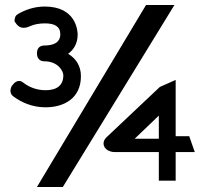

<svg xmlns="http://www.w3.org/2000/svg" viewBox="-20 -672 806 764"><path d="M28 -332C19 -316 18 -298 35 -287C65 -265 108 -245 161 -245C234 -245 302 -280 302 -369C302 -411 281 -440 251 -458C272 -473 289 -498 289 -534C289 -551 282 -646 158 -646C115 -646 79 -632 53 -617C42 -611 38 -603 38 -590V-586L40 -584C46 -576 59 -549 100 -568C116 -575 135 -579 159 -579C198 -579 220 -566 220 -536C220 -502 192 -491 157 -491C137 -491 127 -479 127 -460C127 -441 137 -428 157 -428C209 -428 232 -391 232 -372C232 -333 207 -313 161 -313C126 -313 94 -326 73 -343C54 -359 37 -344 29 -332ZM127 72H230L674 -652H561ZM404 -126C385 -108 390 -85 409 -74C417 -70 425 -67 435 -67H612V47H679V-67H755L733 -130H679V-354L616 -326ZM516 -120 612 -212V-120Z"/></svg>

Font: Charger Pro
Style: ExBdSuExt
Weight: 400
Designer: Jasper
Foundry: Cannot Into Space Fonts
Version: Version 1.09